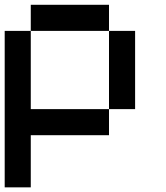

<svg xmlns="http://www.w3.org/2000/svg" viewBox="-20 -576 707 818"><path d="M444.4 -444.4H111.1V-555.6H444.4ZM111.1 0V222.2H0V-444.4H111.1V-111.1H444.4V0ZM555.6 -111.1H444.4V-444.4H555.6Z"/></svg>

Font: Pixeloid Mono
Style: Regular
Weight: 400
Monospace: yes
Designer: GGBotNet
Foundry: GGBotNet
Version: 0.5